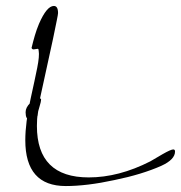

<svg xmlns="http://www.w3.org/2000/svg" viewBox="-20 -593 608 645"><path d="M201 32Q65 32 65 -122Q65 -181 83 -262Q97 -325 105 -365Q113 -405 110 -422L109 -428Q108 -429 106 -429Q104 -429 99.5 -428Q95 -427 93 -427Q88 -427 86 -432Q91 -453 97 -473.5Q103 -494 111 -513Q137 -573 161 -573Q175 -573 175 -549Q175 -545 170.5 -523Q166 -501 158 -462L115 -265Q110 -240 107 -216.5Q104 -193 104 -170Q104 3 278 3Q379 3 485 -51L526 -75Q554 -91 562 -91Q568 -91 568 -84Q568 -57 522 -36Q457 -7 364 12Q318 22 277 27Q236 32 201 32ZM80 -191Q66 -191 66 -216Q66 -232 81.5 -247Q97 -262 113 -262Q118 -262 118 -260Q118 -251 112.5 -234Q107 -217 107 -210Q107 -191 80 -191Z"/></svg>

Font: Shalimar
Style: Regular
Weight: 400
Designer: Robert E. Leuschke
Foundry: Robert E. Leuschke
Version: Version 1.010; ttfautohint (v1.8.3)